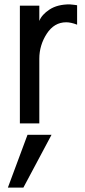

<svg xmlns="http://www.w3.org/2000/svg" viewBox="-20 -560 391 879"><path d="M87 299H16L106 57H216ZM160 5H71V-534H160V-464Q171 -493 207 -516.5Q243 -540 299 -540L319 -538L333 -536V-447Q305 -458 283 -458Q228 -458 194 -405.5Q160 -353 160 -291Z"/></svg>

Font: LXGW 975 Gothic SC
Style: Regular
Weight: 400
Version: Version 2.01;February 25, 2021